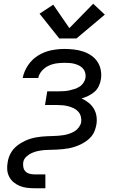

<svg xmlns="http://www.w3.org/2000/svg" viewBox="-20 -799 640 1024"><path d="M163 205Q143 205 123 202.5Q103 200 85 192.5Q67 185 52.5 173Q38 161 29 143.5Q20 126 18.5 106Q17 86 21 66Q23 51 28.5 36.5Q34 22 42.5 9Q51 -4 62.5 -14.5Q74 -25 87.5 -33.5Q101 -42 115 -48.5Q129 -55 144 -59.5Q159 -64 173.5 -66.5Q188 -69 202.5 -70.5Q217 -72 232 -72.5Q247 -73 261.5 -73.5Q276 -74 291 -75Q306 -76 320.5 -78.5Q335 -81 350 -86Q365 -91 378 -99Q391 -107 400.5 -120Q410 -133 413 -147Q415 -163 411 -178Q407 -193 397 -204Q387 -215 373.5 -221.5Q360 -228 345.5 -232Q331 -236 315 -237.5Q299 -239 283 -239H220L232 -312H295Q309 -312 323 -313Q337 -314 350.5 -317Q364 -320 378 -324.5Q392 -329 404.5 -337Q417 -345 425.5 -358Q434 -371 436 -384Q438 -398 434.5 -411Q431 -424 422.5 -433.5Q414 -443 402.5 -449Q391 -455 378 -458.5Q365 -462 351 -463Q337 -464 324 -464Q303 -464 281.5 -461Q260 -458 239.5 -448.5Q219 -439 203.5 -421.5Q188 -404 184 -383H101Q108 -419 129.5 -451Q151 -483 183.5 -503Q216 -523 252 -530.5Q288 -538 324 -538Q349 -538 374.5 -535Q400 -532 423 -524.5Q446 -517 466 -503.5Q486 -490 499.5 -470Q513 -450 517.5 -425Q522 -400 518 -375Q515 -357 506.5 -339Q498 -321 483 -308.5Q468 -296 450.5 -287.5Q433 -279 415 -274Q435 -265 452 -251.5Q469 -238 480 -220Q491 -202 494.5 -179.5Q498 -157 494 -134Q491 -118 485 -101.5Q479 -85 467.5 -71.5Q456 -58 441.5 -47.5Q427 -37 411.5 -29.5Q396 -22 379.5 -16.5Q363 -11 347 -8Q331 -5 314.5 -3.5Q298 -2 281.5 -1Q265 0 248.5 0Q232 0 215.5 1.5Q199 3 182 6.5Q165 10 149.5 17Q134 24 120.5 36.5Q107 49 104 66Q102 79 104.5 92.5Q107 106 115.5 115Q124 124 137 127.5Q150 131 163 131H222V205ZM296 -594 191 -726 264 -774 350 -649 477 -779 539 -721 388 -594Z"/></svg>

Font: Iosevka Curly Extended Oblique
Style: Regular
Weight: 400
Width: 7
Italic angle: -9°
Monospace: yes
Designer: Belleve Invis
Foundry: Belleve Invis
Version: Version 11.1.0; ttfautohint (v1.8.3)